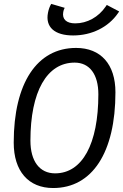

<svg xmlns="http://www.w3.org/2000/svg" viewBox="-20 -947 626 977"><path d="M250.5 9.8C449.7 9.8 567.4 -171.4 567.4 -477.5C567.4 -619.6 493.2 -703.1 367.2 -703.1C168 -703.1 49.8 -523.9 49.8 -221.2C49.8 -76.2 124.5 9.8 250.5 9.8ZM260.3 -64.9C181.6 -64.9 134.8 -126.5 134.8 -231.4C134.8 -481 218.3 -628.4 359.9 -628.4C436 -628.4 480.5 -568.4 480.5 -467.3C480.5 -214.4 398.9 -64.9 260.3 -64.9ZM352.1 -766.6C446.8 -766.6 531.2 -808.6 580.1 -879.4L586.4 -888.7L523.4 -921.9L518.1 -914.1C481.4 -859.9 423.3 -828.1 362.8 -828.1C317.9 -828.1 295.4 -849.1 301.8 -885.7C302.7 -892.1 305.2 -899.9 309.1 -907.2L240.7 -927.2C232.9 -915 227.1 -897.9 224.1 -881.8C210 -809.6 257.3 -766.6 352.1 -766.6Z"/></svg>

Font: Cascadia Mono NF SemiLight
Style: Italic
Weight: 350
Italic angle: -10°
Monospace: yes
Designer: Aaron Bell
Foundry: Saja Typeworks
Version: Version 2404.023